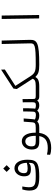

<svg xmlns="http://www.w3.org/2000/svg" viewBox="1274 -2019 968 3556"><g transform="rotate(-90 1758.0 -241.0)"><path d="M261.7 2C358.9 2 443.8 -4.4 495.1 -28.8C559.1 -59.1 578.1 -116.2 578.1 -216.8C578.1 -361.3 518.6 -457.5 419.4 -457.5C330.1 -457.5 270.5 -375 270.5 -280.8C270.5 -186.5 308.1 -152.8 402.8 -152.8C468.8 -152.8 495.6 -167.5 510.3 -187.5L520.5 -188C519.5 -123 510.7 -104.5 479 -88.4C436 -66.4 352.5 -63 268.1 -63C113.3 -63 67.9 -84 67.9 -191.4C67.9 -229.5 75.2 -267.1 82.5 -312H27.3C18.1 -284.2 6.3 -229.5 6.3 -182.6C6.3 -36.6 75.2 2 261.7 2ZM520.5 -228.5C490.2 -219.7 457.5 -212.9 418.9 -212.9C349.6 -212.9 329.1 -229 329.1 -284.7C329.1 -342.8 362.8 -392.6 417.5 -392.6C479 -392.6 517.6 -331.1 520.5 -228.5ZM414.6 -539.1 477.1 -601.6 414.6 -664.6 352.1 -601.6Z M792.5 223.1C962.9 223.1 1054.7 151.4 1074.7 2H1164.6C1200.2 2 1214.4 -4.4 1214.4 -31.2C1214.4 -56.2 1206.1 -63 1171.9 -63H1079.1C1079.1 -64 1079.1 -65.4 1079.1 -66.4C1079.1 -233.9 1015.1 -321.3 920.4 -321.3C825.2 -321.3 766.6 -233.4 766.6 -139.6C766.6 -43 803.2 2 907.7 2H1015.6C997.6 110.8 928.2 159.7 793.9 159.7C751.5 159.7 716.3 154.8 672.9 144.5L668.9 202.6C704.1 216.8 750 223.1 792.5 223.1ZM1020.5 -62.5C993.7 -62.5 968.3 -62.5 946.8 -62.5C938 -62.5 929.7 -62.5 922.4 -62.5C844.2 -62.5 825.2 -82.5 825.2 -145C825.2 -207.5 862.3 -256.3 917.5 -256.3C982.4 -256.3 1020.5 -193.4 1020.5 -62.5Z M1395 2C1433.1 2 1465.8 -5.9 1482.9 -32.7H1492.2C1513.7 -9.3 1545.4 2 1582 2C1618.7 2 1652.3 -3.9 1669.4 -32.7H1677.2C1691.9 -5.4 1716.3 2 1752 2C1775.4 2 1791 -4.9 1791 -34.2C1791 -52.2 1782.7 -63 1757.8 -63C1702.6 -63 1702.6 -76.2 1702.6 -131.8V-133.3C1702.6 -182.6 1702.6 -239.3 1700.7 -307.6L1641.1 -303.7C1642.6 -236.8 1642.6 -187.5 1642.6 -134.8C1642.6 -75.2 1632.8 -60.1 1582.5 -60.1C1564 -60.1 1543 -63.5 1522.9 -72.3C1524.9 -83.5 1526.4 -94.7 1526.9 -105C1530.8 -157.7 1531.2 -232.9 1530.3 -297.9L1471.2 -295.9C1471.2 -228 1471.2 -152.8 1467.8 -107.9C1464.8 -71.8 1451.2 -60.1 1403.3 -60.1C1377 -60.1 1346.2 -65.4 1323.2 -79.1C1325.7 -92.3 1327.6 -107.9 1329.6 -125C1335 -179.7 1338.4 -229 1341.8 -286.6L1282.7 -285.6C1278.8 -225.6 1275.4 -180.7 1270.5 -124C1266.1 -79.1 1250.5 -63 1171.9 -63L1167 2C1240.7 2 1263.7 -12.2 1279.8 -32.7H1289.6C1315.9 -7.3 1353 2 1395 2Z M2337.9 2C2351.1 2 2364.3 -7.3 2364.3 -33.7C2364.3 -51.3 2356.4 -63 2343.8 -63C2212.9 -63 2176.3 -81.5 2122.1 -165L1945.3 -440.4L2248.5 -635.3L2246.1 -704.6L1896 -476.6L1887.2 -414.1L2077.1 -120.1C2077.6 -119.6 2077.6 -119.1 2078.1 -118.7C2061.5 -82.5 2038.6 -63 1942.4 -63H1757.8L1752 2H1938.5C2044.9 2 2086.9 -25.9 2106 -65.4H2117.7C2164.6 -13.2 2217.3 2 2337.9 2Z M2337.9 2C2758.3 2 2801.8 -39.1 2797.9 -180.7L2784.7 -693.4H2721.2L2732.9 -169.4C2734.9 -81.1 2711.9 -63 2343.8 -63C2324.2 -63 2310.5 -56.2 2310.5 -31.2C2310.5 -8.8 2318.8 2 2337.9 2Z M3194.8 0H3258.3L3248 -693.4H3184.6Z"/></g></svg>

Font: Cascadia Mono NF Light
Style: Regular
Weight: 300
Monospace: yes
Designer: Aaron Bell
Foundry: Saja Typeworks
Version: Version 2404.023